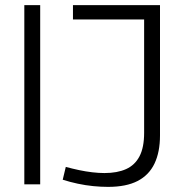

<svg xmlns="http://www.w3.org/2000/svg" viewBox="-20 -720 707 750"><path d="M75 0V-700H137V0ZM225 -18 237 -68Q263 -61 289 -55.5Q315 -50 340.5 -47Q366 -44 388 -44Q438 -44 472.5 -59.5Q507 -75 525 -109.5Q543 -144 543 -201V-644H265V-700H605V-191Q605 -126 583.5 -81Q562 -36 517.5 -13Q473 10 402 10Q374 10 344 7Q314 4 283.5 -2.5Q253 -9 225 -18Z"/></svg>

Font: Georama ExtraCondensed Thin Light
Style: Regular
Weight: 300
Version: Version 1.001